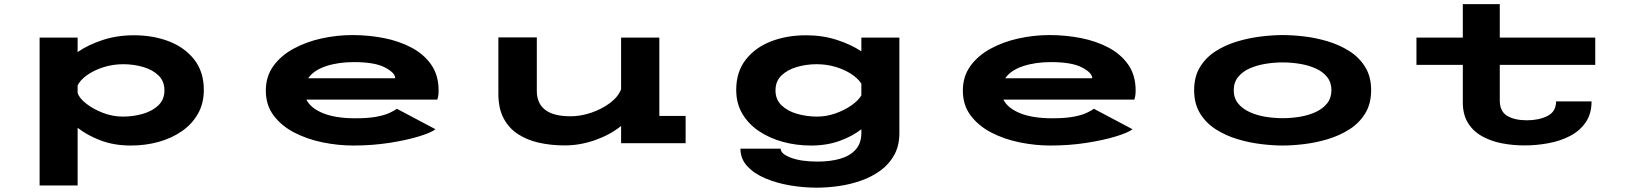

<svg xmlns="http://www.w3.org/2000/svg" viewBox="-20 -678 7740 909"><path d="M167.5 200V-500H347.5V-431.5Q396.5 -465.5 465 -488.2Q533.5 -511 614 -511Q706 -511 781 -481.8Q856 -452.5 900.5 -394.8Q945 -337 945 -252.5Q945 -188.5 917.2 -139.5Q889.5 -90.5 841.2 -57Q793 -23.5 730.8 -6.2Q668.5 11 599.5 11Q520 11 456.2 -13.2Q392.5 -37.5 347.5 -73V200ZM563.5 -374Q514.5 -374 469.8 -359.8Q425 -345.5 392.5 -322.5Q360 -299.5 347.5 -273.5V-237.5Q355.5 -213 388.8 -187Q422 -161 468 -143.5Q514 -126 561.5 -126Q610.5 -126 655.5 -138.8Q700.5 -151.5 729.5 -179Q758.5 -206.5 758.5 -250Q758.5 -294 730 -321.2Q701.5 -348.5 656.8 -361.2Q612 -374 563.5 -374Z M1653 11Q1580.5 11 1507.2 -4Q1434 -19 1373.2 -50.5Q1312.5 -82 1275.5 -131.2Q1238.5 -180.5 1238.5 -249Q1238.5 -316 1274.2 -365.5Q1310 -415 1369.8 -447.5Q1429.5 -480 1502.2 -496Q1575 -512 1649 -512Q1725 -512 1797.5 -497.8Q1870 -483.5 1928.5 -452.5Q1987 -421.5 2021.8 -371.5Q2056.5 -321.5 2056.5 -250Q2056.5 -233 2054.5 -222.5Q2052.5 -212 2050.5 -206.5H1430.5Q1450.5 -166 1509.5 -142Q1568.5 -118 1662 -118Q1722.5 -118 1761.5 -125.2Q1800.5 -132.5 1823.2 -143Q1846 -153.5 1859 -163L2042 -66Q2020 -49.5 1961.8 -31.8Q1903.5 -14 1822.8 -1.5Q1742 11 1653 11ZM1655.5 -384Q1581.5 -384 1523.5 -364.8Q1465.5 -345.5 1439 -307.5H1851V-308.5Q1851 -333 1802.8 -358.5Q1754.5 -384 1655.5 -384Z M2653 10.5Q2589.5 10.5 2533 -2Q2476.5 -14.5 2433 -42.5Q2389.5 -70.5 2364.5 -117.5Q2339.5 -164.5 2339.5 -234V-501H2521.5V-247Q2521.5 -189 2560.8 -158.2Q2600 -127.5 2681.5 -127.5Q2730 -127.5 2780.2 -144.8Q2830.5 -162 2868.8 -191Q2907 -220 2920.5 -255.5V-500H3101.5V-129H3226V0H2920.5V-81.5Q2868 -39.5 2797 -14.5Q2726 10.5 2653 10.5Z M3819.5 11Q3750.5 11 3687 -6.2Q3623.5 -23.5 3573.5 -57Q3523.5 -90.5 3494.5 -139.5Q3465.5 -188.5 3465.5 -252.5Q3465.5 -337 3510 -394.8Q3554.5 -452.5 3629.5 -481.8Q3704.5 -511 3796.5 -511Q3874.5 -511 3941.8 -489.2Q4009 -467.5 4058 -435V-500H4238V-48Q4238 11.5 4213.8 55.5Q4189.5 99.5 4148.8 129.2Q4108 159 4057 177Q4006 195 3951.5 202.8Q3897 210.5 3846.5 210.5Q3784 210.5 3720.5 199.8Q3657 189 3603.8 166.5Q3550.5 144 3518 109Q3485.5 74 3485.5 26H3676Q3676 50.5 3724.5 68.8Q3773 87 3851.5 87Q3910 87 3956.8 73.8Q4003.5 60.5 4030.8 30.5Q4058 0.5 4058 -49V-66Q4015 -32.5 3954.8 -10.8Q3894.5 11 3819.5 11ZM3651.5 -250Q3651.5 -206.5 3680.5 -179Q3709.5 -151.5 3754.8 -138.8Q3800 -126 3848.5 -126Q3892.5 -126 3935.8 -141.2Q3979 -156.5 4011.8 -179.8Q4044.5 -203 4058 -226.5V-282Q4042 -307 4009.8 -328Q3977.5 -349 3935.2 -361.5Q3893 -374 3846.5 -374Q3798.5 -374 3753.8 -361.2Q3709 -348.5 3680.2 -321.2Q3651.5 -294 3651.5 -250Z M4953 11Q4880.5 11 4807.2 -4Q4734 -19 4673.2 -50.5Q4612.5 -82 4575.5 -131.2Q4538.5 -180.5 4538.5 -249Q4538.5 -316 4574.2 -365.5Q4610 -415 4669.8 -447.5Q4729.5 -480 4802.2 -496Q4875 -512 4949 -512Q5025 -512 5097.5 -497.8Q5170 -483.5 5228.5 -452.5Q5287 -421.5 5321.8 -371.5Q5356.5 -321.5 5356.5 -250Q5356.5 -233 5354.5 -222.5Q5352.5 -212 5350.5 -206.5H4730.5Q4750.5 -166 4809.5 -142Q4868.5 -118 4962 -118Q5022.5 -118 5061.5 -125.2Q5100.5 -132.5 5123.2 -143Q5146 -153.5 5159 -163L5342 -66Q5320 -49.5 5261.8 -31.8Q5203.5 -14 5122.8 -1.5Q5042 11 4953 11ZM4955.5 -384Q4881.5 -384 4823.5 -364.8Q4765.5 -345.5 4739 -307.5H5151V-308.5Q5151 -333 5102.8 -358.5Q5054.5 -384 4955.5 -384Z M6052.5 11Q6006.5 11 5950.5 4.2Q5894.5 -2.5 5838.8 -19.2Q5783 -36 5736.5 -65.5Q5690 -95 5661.8 -140.8Q5633.5 -186.5 5633.5 -251Q5633.5 -315.5 5661.5 -361Q5689.5 -406.5 5736 -436Q5782.5 -465.5 5838.2 -482Q5894 -498.5 5950 -505.2Q6006 -512 6052.5 -512Q6099 -512 6154.8 -505.5Q6210.5 -499 6266.2 -482.2Q6322 -465.5 6368.5 -436Q6415 -406.5 6443.2 -361Q6471.5 -315.5 6471.5 -251Q6471.5 -186.5 6443.2 -140.8Q6415 -95 6368.5 -65.5Q6322 -36 6266.2 -19.2Q6210.5 -2.5 6154.8 4.2Q6099 11 6052.5 11ZM6052.5 -118.5Q6093.5 -118.5 6134.2 -125.2Q6175 -132 6208.8 -147.5Q6242.5 -163 6263 -188.5Q6283.5 -214 6283.5 -251Q6283.5 -288 6263 -313.5Q6242.5 -339 6208.8 -354Q6175 -369 6134.2 -375.8Q6093.5 -382.5 6052.5 -382.5Q6012 -382.5 5971 -375.8Q5930 -369 5896.2 -354Q5862.5 -339 5841.8 -313.5Q5821 -288 5821 -251Q5821 -214 5841.5 -188.5Q5862 -163 5896 -147.5Q5930 -132 5971 -125.2Q6012 -118.5 6052.5 -118.5Z M6905.5 -193.5V-371H6686V-500H6905.5V-658.5H7080.5V-500H7532.5V-371H7080.5V-202.5Q7080.5 -150.5 7115.8 -129.5Q7151 -108.5 7208.5 -108.5Q7266 -108.5 7306.5 -129Q7347 -149.5 7347 -198H7515Q7515 -139 7487.2 -98.8Q7459.5 -58.5 7413.5 -34.5Q7367.5 -10.5 7311 0Q7254.5 10.5 7197 10.5Q7140.5 10.5 7088.2 0Q7036 -10.5 6994.8 -34Q6953.5 -57.5 6929.5 -96.8Q6905.5 -136 6905.5 -193.5Z"/></svg>

Font: Trispace Expanded
Style: Bold
Weight: 700
Width: 7
Designer: Tyler Finck
Foundry: Etcetera Type Company
Version: Version 1.210; ttfautohint (v1.8.3)